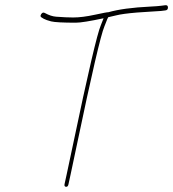

<svg xmlns="http://www.w3.org/2000/svg" viewBox="-20 -679 664 736"><path d="M377 -609C376.1 -607 375.1 -604.2 373.7 -600.5C372.4 -596.8 370.1 -591 366.8 -583C353 -552 317.2 -398.8 259.6 -123.5C249.3 -74.5 241.4 -37.3 235.9 -12L227.6 26C226.1 32.7 227.7 36.3 232.6 37C237.5 37.7 240.8 34.7 242.3 28L250.6 -10C256.2 -36 264.1 -73.3 274.3 -122C331.2 -394 366.5 -546 380.3 -578C383.5 -585.3 386 -591.7 387.8 -597C389.6 -602.3 392 -607.7 394.8 -613C399.4 -613.7 409.8 -616.1 425.9 -620.2C442 -624.3 468.1 -627.9 505.3 -631L558.3 -634.5C573.5 -635.5 586.4 -636.3 597.2 -637L613.5 -639C620.3 -639.7 623.7 -643.3 623.8 -650C623.8 -656.7 620.5 -659.7 613.7 -659L598.4 -657C588.2 -655.7 575.3 -654.7 559.9 -654C483.9 -650.3 433.5 -642.9 394.8 -632C393 -632.7 375.9 -629.5 343.7 -622.5C311.5 -615.5 283.8 -612 260.4 -612C243.1 -612 220.6 -613 194.9 -615C181.7 -616 167.4 -620.7 152.2 -629C146.7 -632.3 142 -631 138 -625C134.1 -619 134.6 -614.7 139.5 -612L147.7 -607C153.8 -603.7 163.3 -600.3 176.1 -597C188.9 -593.7 222.5 -592 270.4 -592C288.6 -592 324.2 -597.7 377 -609Z"/></svg>

Font: Proton
Style: RgCndIt
Weight: 500
Version: Version 1.017